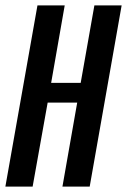

<svg xmlns="http://www.w3.org/2000/svg" viewBox="-50 -695 473 715"><path d="M-30 0 89.5 -675H191L140.5 -386.5H250.5L301.5 -675H403L284 0H182.5L237.5 -313H127.5L71.5 0Z"/></svg>

Font: Anybody Condensed Medium
Style: Italic
Weight: 500
Width: 3
Italic angle: -10°
Designer: Tyler Finck
Foundry: Etcetera Type Company
Version: Version 1.010; ttfautohint (v1.8.3) -l 8 -r 50 -G 200 -x 14 